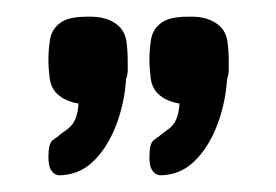

<svg xmlns="http://www.w3.org/2000/svg" viewBox="-20 -708 331 230"><path d="M50 -498Q50 -498 47 -499Q44 -500 41 -504.5Q38 -509 38 -520Q38 -536 43 -540Q48 -544 49 -544Q49 -545 61 -553.5Q73 -562 74 -584Q67 -585 60 -588Q53 -591 48 -596Q41 -603 39.5 -614.5Q38 -626 38 -636Q38 -649 40 -661Q42 -673 52 -680.5Q62 -688 84 -688Q110 -689 123 -676Q130 -669 131.5 -658Q133 -647 133 -635Q133 -629 133 -624Q133 -619 131 -613Q129 -583 118.5 -556.5Q108 -530 91 -514Q74 -498 50 -498ZM171 -498Q171 -498 168 -499Q165 -500 162 -504.5Q159 -509 159 -520Q159 -536 164 -540Q169 -544 170 -544Q170 -545 182 -553.5Q194 -562 195 -584Q188 -585 181 -588Q174 -591 169 -596Q162 -603 160.5 -614.5Q159 -626 159 -636Q159 -649 161 -661Q163 -673 173 -680.5Q183 -688 205 -688Q231 -689 244 -676Q251 -669 252.5 -658Q254 -647 254 -635Q254 -629 254 -624Q254 -619 252 -613Q250 -583 239.5 -556.5Q229 -530 212 -514Q195 -498 171 -498Z"/></svg>

Font: Fredoka Condensed
Style: Regular
Weight: 400
Width: 3
Designer: Ben Nathan
Foundry: Milena B. Brandão, Ben Nathan
Version: Version 2.001